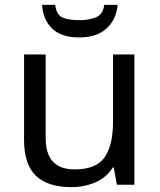

<svg xmlns="http://www.w3.org/2000/svg" viewBox="-20 -760 658 790"><path d="M533 -536V0H461L448 -71H444Q418 -29 372 -9.5Q326 10 274 10Q177 10 128 -36.5Q79 -83 79 -185V-536H168V-191Q168 -63 287 -63Q376 -63 410.5 -113Q445 -163 445 -257V-536ZM464 -740Q459 -680 418.5 -643Q378 -606 306 -606Q232 -606 194.5 -642.5Q157 -679 153 -740H207Q212 -699 237 -688Q262 -677 308 -677Q347 -677 375.5 -689Q404 -701 409 -740Z"/></svg>

Font: Noto Sans Palmyrene
Style: Regular
Weight: 400
Designer: Monotype Design Team
Foundry: Monotype Imaging Inc.
Version: Version 2.001; ttfautohint (v1.8.4.7-5d5b)